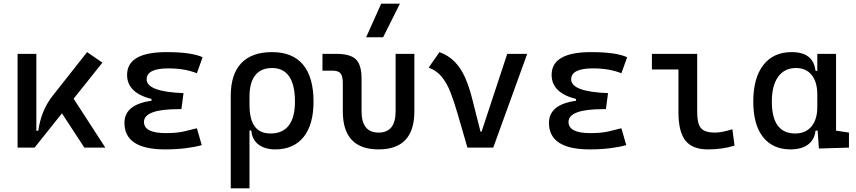

<svg xmlns="http://www.w3.org/2000/svg" viewBox="-20 -815 4728 1060"><path d="M170.9 0 152.3 -93.3H191.4Q198.7 -147 218.3 -195.8Q237.8 -244.6 272.5 -288.6L460.9 -527.3L545.4 -469.2ZM77.1 0V-517.6H180.7V-52.2L170.9 0ZM445.8 0 296.4 -228.5 369.1 -296.9 561.5 0Z M891.6 9.8Q667 9.8 667 -136.7Q667 -247.1 843.8 -261.7L993.2 -300.8L981.4 -212.4H965.8Q774.9 -212.4 774.9 -141.6Q774.9 -80.1 895.5 -80.1Q956.1 -80.1 995.8 -89.4Q1035.6 -98.6 1066.9 -106.9L1093.8 -13.7Q1054.7 -2.9 1003.7 3.4Q952.6 9.8 891.6 9.8ZM816.4 -212.4V-268.6Q681.6 -302.7 681.6 -401.4Q681.6 -527.3 899.4 -527.3Q1037.6 -527.3 1098.6 -499L1066.9 -410.6Q999.5 -437.5 910.2 -437.5Q789.6 -437.5 789.6 -377Q789.6 -308.6 993.2 -300.8L981.4 -212.4Z M1500 9.8Q1443.4 9.8 1407.7 -16.6Q1372.1 -43 1367.2 -94.7H1322.3L1357.4 -237.3Q1357.4 -156.7 1386 -117.4Q1414.6 -78.1 1473.6 -78.1Q1540.5 -78.1 1574.5 -122.6Q1608.4 -167 1608.4 -253.9Q1608.4 -345.7 1576.7 -392.6Q1544.9 -439.5 1482.4 -439.5Q1420.9 -439.5 1389.2 -399.4Q1357.4 -359.4 1357.4 -281.2L1253.9 -285.6Q1253.9 -404.8 1311.8 -466.1Q1369.6 -527.3 1482.4 -527.3Q1595.2 -527.3 1653.1 -458Q1710.9 -388.7 1710.9 -253.9Q1710.9 -126.5 1655.8 -58.3Q1600.6 9.8 1500 9.8ZM1253.9 224.6V-285.6H1357.4V224.6Z M2070.3 9.8Q1872.6 9.8 1872.6 -200.2V-356.4Q1872.6 -394 1860.4 -409.4Q1848.1 -424.8 1817.9 -424.8H1760.3V-517.6H1837.4Q1914.1 -517.6 1945.1 -487.1Q1976.1 -456.5 1976.1 -380.9V-200.2Q1976.1 -83 2070.3 -83Q2164.1 -83 2164.1 -200.2V-517.6H2267.6V-200.2Q2267.6 9.8 2070.3 9.8ZM2001.5 -609.4 2084.5 -794.9H2188L2095.2 -609.4Z M2560.5 0 2629.9 -87.9H2638.7L2780.3 -517.6H2890.6L2703.1 0ZM2560.5 0 2505.4 -190.4Q2486.3 -255.9 2466.6 -306.4Q2446.8 -356.9 2418.7 -391.1Q2390.6 -425.3 2346.7 -441.9L2406.2 -527.3Q2456.5 -508.8 2490.2 -474.1Q2523.9 -439.5 2546.6 -389.2Q2569.3 -338.9 2585.9 -273.4L2645.5 -38.6Z M3235.4 9.8Q3010.7 9.8 3010.7 -136.7Q3010.7 -247.1 3187.5 -261.7L3336.9 -300.8L3325.2 -212.4H3309.6Q3118.7 -212.4 3118.7 -141.6Q3118.7 -80.1 3239.3 -80.1Q3299.8 -80.1 3339.6 -89.4Q3379.4 -98.6 3410.6 -106.9L3437.5 -13.7Q3398.4 -2.9 3347.4 3.4Q3296.4 9.8 3235.4 9.8ZM3160.2 -212.4V-268.6Q3025.4 -302.7 3025.4 -401.4Q3025.4 -527.3 3243.2 -527.3Q3381.3 -527.3 3442.4 -499L3410.6 -410.6Q3343.3 -437.5 3253.9 -437.5Q3133.3 -437.5 3133.3 -377Q3133.3 -308.6 3336.9 -300.8L3325.2 -212.4Z M3888.7 9.8Q3802.2 9.8 3763.9 -39.1Q3725.6 -87.9 3725.6 -195.3V-517.6H3829.1V-200.2Q3829.1 -159.2 3836.4 -133.3Q3843.8 -107.4 3865 -95.2Q3886.2 -83 3927.7 -83Q3965.8 -83 4023.4 -101.6L4035.2 -10.7Q3997.6 0 3962.9 4.9Q3928.2 9.8 3888.7 9.8ZM3579.1 -431.6V-517.6H3734.4V-431.6Z M4344.7 9.8Q4246.6 9.8 4192.6 -58.3Q4138.7 -126.5 4138.7 -253.9Q4138.7 -384.3 4194.1 -455.8Q4249.5 -527.3 4350.6 -527.3Q4410.6 -527.3 4443.4 -501.7Q4476.1 -476.1 4482.4 -423.8H4522.5L4492.2 -293Q4492.2 -362.3 4461.2 -400.9Q4430.2 -439.5 4375 -439.5Q4311 -439.5 4276.1 -391.1Q4241.2 -342.8 4241.2 -253.9Q4241.2 -78.1 4370.1 -78.1Q4427.7 -78.1 4460 -116.7Q4492.2 -155.3 4492.2 -224.6V-252L4527.3 -93.8H4482.4Q4479 -59.6 4460.9 -36.4Q4442.9 -13.2 4413.3 -1.7Q4383.8 9.8 4344.7 9.8ZM4501 4.9 4492.2 -119.1V-239.3L4595.7 -210V-93.8L4667 -83V0ZM4492.2 -146.5V-517.6H4595.7V-175.8Z"/></svg>

Font: Cascadia Code PL
Style: Regular
Weight: 400
Monospace: yes
Designer: Aaron Bell
Foundry: Saja Typeworks
Version: Version 2102.003